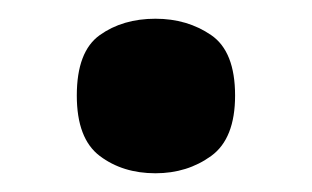

<svg xmlns="http://www.w3.org/2000/svg" viewBox="-20 -457 333 205"><path d="M146 -272Q111 -272 86.5 -290.5Q62 -309 62 -355Q62 -402 86.5 -419.5Q111 -437 146 -437Q180 -437 205.5 -419.5Q231 -402 231 -355Q231 -309 205.5 -290.5Q180 -272 146 -272Z"/></svg>

Font: Noto Serif Khmer SemiCondensed ExtraBold
Style: Regular
Weight: 800
Width: 4
Designer: Danh Hong and the Monotype Design Team
Foundry: Monotype Imaging Inc.
Version: Version 2.004